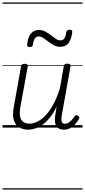

<svg xmlns="http://www.w3.org/2000/svg" viewBox="-20 -1030 686 1550"><path d="M208 17Q166 17 135 -2Q104 -21 91.5 -61Q79 -101 91 -164L150 -495Q153 -506 159 -510.5Q165 -515 179 -515Q194 -515 200.5 -509.5Q207 -504 204 -493L144 -164Q137 -121 142 -91.5Q147 -62 166 -47Q185 -32 219 -32Q249 -32 282 -48Q315 -64 347.5 -98Q380 -132 410 -186.5Q440 -241 464 -319L495 -496Q497 -507 503 -511.5Q509 -516 523 -516Q538 -516 544.5 -511Q551 -506 549 -494L479 -101Q475 -78 475.5 -62.5Q476 -47 483.5 -39Q491 -31 504 -31Q519 -31 532.5 -39Q546 -47 558.5 -60.5Q571 -74 582 -91Q587 -99 594 -100Q601 -101 610 -95Q619 -90 620.5 -83Q622 -76 617 -69Q606 -48 587.5 -28Q569 -8 546 4.5Q523 17 496 17Q474 17 459 10Q444 3 435 -11Q426 -25 424 -45.5Q422 -66 425 -91L437 -169Q412 -117 383 -81Q354 -45 323.5 -23.5Q293 -2 263.5 7.5Q234 17 208 17ZM220 -650Q197 -650 199 -671Q205 -728 229 -758Q253 -788 293 -788Q323 -788 346.5 -775Q370 -762 390.5 -746Q411 -730 430 -717Q449 -704 469 -704Q488 -704 499.5 -720.5Q511 -737 515 -770Q519 -790 541 -790Q555 -790 559.5 -785.5Q564 -781 563 -769Q556 -713 533 -682.5Q510 -652 466 -652Q438 -652 414.5 -665Q391 -678 370.5 -694Q350 -710 330.5 -723Q311 -736 292 -736Q273 -736 261.5 -719.5Q250 -703 245 -669Q244 -659 238 -654.5Q232 -650 220 -650ZM0 490H646V500H0ZM0 -20H646V0H0ZM0 -505H646V-500H0ZM0 -1010H646V-1000H0Z"/></svg>

Font: Playwrite ZA Guides
Style: Regular
Weight: 400
Designer: Veronika Burian, José Scaglione
Foundry: TypeTogether
Version: Version 1.003